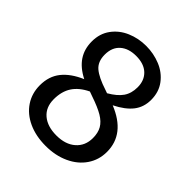

<svg xmlns="http://www.w3.org/2000/svg" viewBox="-192 -801 935 935"><g transform="rotate(45 275.5 -333.5)"><path d="M506 -179Q506 -124 476.5 -80.5Q447 -37 394 -12.5Q341 12 274 12Q206 12 154 -12Q102 -36 73.5 -79Q45 -122 45 -177Q45 -239 78.5 -281Q112 -323 177 -351Q124 -378 98.5 -416.5Q73 -455 73 -507Q73 -561 101.5 -600Q130 -639 176.5 -659Q223 -679 276 -679Q328 -679 374.5 -660Q421 -641 450 -602.5Q479 -564 479 -510Q479 -460 451 -424Q423 -388 365 -359Q506 -302 506 -179ZM163 -506Q163 -458 192.5 -433Q222 -408 287 -387L304 -381Q349 -407 369 -436Q389 -465 389 -507Q389 -554 359.5 -582Q330 -610 276 -610Q224 -610 193.5 -583Q163 -556 163 -506ZM410 -178Q410 -214 396 -238.5Q382 -263 351 -281.5Q320 -300 264 -319L239 -328Q189 -304 165 -267.5Q141 -231 141 -177Q141 -122 177 -91.5Q213 -61 275 -61Q337 -61 373.5 -93Q410 -125 410 -178Z"/></g></svg>

Font: Wolseley Sans
Style: Regular
Weight: 400
Designer: Carrois Corporate & Edenspiekermann AG
Foundry: Carrois Corporate GbR & Edenspiekermann AG
Version: Version 4.202